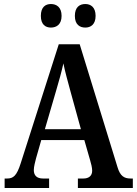

<svg xmlns="http://www.w3.org/2000/svg" viewBox="-20 -934 680 954"><path d="M404 -797C430 -797 455 -812 455 -855C455 -899 430 -914 404 -914C376 -914 352 -899 352 -855C352 -812 376 -797 404 -797ZM233 -797C260 -797 286 -812 286 -855C286 -899 260 -914 233 -914C206 -914 183 -899 183 -855C183 -812 206 -797 233 -797ZM3 0H224V-47H194C162 -47 148 -63 148 -89C148 -106 155 -131 159 -147L185 -238H399L428 -137C433 -121 438 -100 438 -86C438 -60 421 -47 394 -47H367V0H640V-47H629C596 -47 577 -60 564 -103L376 -714H272L83 -123C63 -60 46 -47 15 -47H3ZM203 -292 259 -484C273 -531 286 -578 295 -619C303 -578 317 -529 331 -477L382 -292Z"/></svg>

Font: Noto Serif Bengali Condensed SemiBold
Style: Regular
Weight: 600
Width: 3
Designer: Juan Bruce, Universal Thirst, Indian Type Foundry and the Monotype Design Team.
Foundry: Monotype Imaging Inc.
Version: Version 2.003